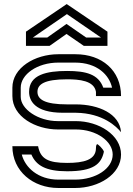

<svg xmlns="http://www.w3.org/2000/svg" viewBox="-20 -937 665 957"><path d="M41.7 -500V-458.3C41.7 -356 156.9 -291.7 268.8 -291.7H358.3C461.3 -291.7 541.7 -232.6 541.7 -166.7C541.7 -96.9 457.6 -41.7 354.2 -41.7H270.8C169.8 -41.7 105.2 -102.1 88.5 -166.7H136.5C159.6 -112.7 207.7 -83.3 314.6 -83.3C445.7 -83.3 485.1 -119 497.9 -181.2C492.7 -196.9 469.4 -217.1 464.6 -218.8C460.4 -216.7 458.3 -209.4 458.3 -199C458.3 -139.8 397.1 -125 314.6 -125C220 -125 181.5 -145.1 169.8 -208.3H41.7C41.7 -83.3 144.8 0 270.8 0H355.2C472.1 0 583.3 -67.9 583.3 -166.7C583.3 -264.4 472.4 -333.3 358.3 -333.3H268.8C168.3 -333.3 83.3 -394.1 83.3 -454.2V-500C83.3 -565.7 165 -625 270.8 -625H354.2C464.5 -625 524.7 -563.1 538.5 -500H494.8C470.7 -567.1 408.8 -583.3 314.6 -583.3C212.5 -583.3 125 -564.9 125 -479.2C125 -437.5 150.9 -375 293.8 -375H358.3C494.2 -372.9 561.3 -305.2 583.3 -278.1C576.9 -370.6 470.6 -416.7 358.3 -416.7H314.6C202.5 -416.7 166.7 -441.7 166.7 -479.2C166.7 -516.7 201.1 -541.7 314.6 -541.7C374.3 -541.7 449.4 -535.5 458.3 -479.2V-458.3H583.3C583.3 -586.5 487.3 -666.7 356.2 -666.7H270.8C152.6 -666.7 41.7 -598.6 41.7 -500ZM311.5 -817.7 215.6 -750H143.8L313.5 -866.7L483.3 -750H409.4ZM311.5 -767.7 397.9 -708.3H515.6V-779.2L312.5 -916.7L109.4 -779.2V-708.3H227.1Z"/></svg>

Font: Sportrop
Style: Regular
Weight: 500
Version: Version 0.9